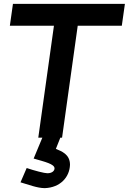

<svg xmlns="http://www.w3.org/2000/svg" viewBox="-20 -712 666 993"><path d="M342 140C342 85 297 70 269 58L292 0H301L382 -579H610L626 -692H47L31 -579H259L178 0H199L154 108C212 125 262 136 262 159C262 171 250 184 225 184C210 184 159 171 118 157L86 231C129 243 172 261 212 261C291 258 340 205 342 140Z"/></svg>

Font: Cantarell
Style: BoldOblique
Weight: 700
Italic angle: -8°
Designer: Dave Crossland
Version: Version 0.024